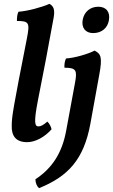

<svg xmlns="http://www.w3.org/2000/svg" viewBox="-20 -730 588 998"><path d="M121 9C164 9 213 -18 248 -58C245 -72 237 -88 226 -98C206 -80 192 -73 180 -73C161 -73 154 -91 178 -213C205 -347 232 -490 259 -639C266 -680 259 -698 237 -710C197 -692 122 -672 76 -669C69 -655 68 -638 68 -621C132 -621 136 -612 119 -526C49 -171 41 -123 41 -78C39 -23 63 9 121 9ZM464 -558C508 -558 539 -584 546 -624C554 -669 531 -695 491 -695C449 -695 418 -669 410 -628C402 -586 424 -558 464 -558ZM183 248C334 187 416 99 450 -88L495 -336C514 -436 504 -449 472 -467C437 -449 369 -429 323 -426C316 -411 314 -394 315 -378C376 -378 382 -365 370 -300L324 -51C303 64 252 144 164 202C165 223 171 237 183 248Z"/></svg>

Font: Vollkorn Semibold
Style: Italic
Weight: 600
Italic angle: -11°
Designer: Friedrich Althausen
Foundry: Friedrich Althausen
Version: Version 4.015;PS 004.015;hotconv 1.0.88;makeotf.lib2.5.64775